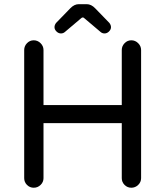

<svg xmlns="http://www.w3.org/2000/svg" viewBox="-20 -877 777 903"><path d="M236.3 -749Q236.3 -759.8 244.1 -769.5L310.5 -837.9Q329.1 -857.4 350.6 -857.4H387.7Q409.2 -857.4 427.7 -837.9L494.1 -769.5Q502 -759.8 502 -749Q502 -738.3 492.7 -729Q483.4 -719.7 471.7 -719.7Q460.9 -719.7 453.1 -726.6L377 -791Q374 -794.9 369.1 -794.9Q365.2 -794.9 361.3 -791L285.2 -726.6Q277.3 -719.7 266.6 -719.7Q254.9 -719.7 245.6 -729Q236.3 -738.3 236.3 -749ZM93.8 -39.1V-641.6Q93.8 -660.2 106.9 -673.8Q120.1 -687.5 138.7 -687.5Q157.2 -687.5 170.9 -673.8Q184.6 -660.2 184.6 -641.6V-382.8H552.7V-641.6Q552.7 -660.2 565.9 -673.8Q579.1 -687.5 597.7 -687.5Q616.2 -687.5 629.9 -673.8Q643.6 -660.2 643.6 -641.6V-39.1Q643.6 -20.5 629.9 -7.3Q616.2 5.9 597.7 5.9Q579.1 5.9 565.9 -7.3Q552.7 -20.5 552.7 -39.1V-297.9H184.6V-39.1Q184.6 -20.5 170.9 -7.3Q157.2 5.9 138.7 5.9Q120.1 5.9 106.9 -7.3Q93.8 -20.5 93.8 -39.1Z"/></svg>

Font: FakePearl
Style: Regular
Weight: 400
Version: Version 1.2